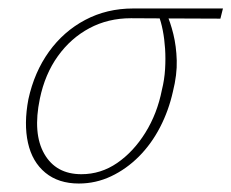

<svg xmlns="http://www.w3.org/2000/svg" viewBox="-20 -428 546 453"><path d="M166 5Q118 5 87 -20.5Q56 -46 46 -91Q36 -136 47 -194Q61 -258 95.5 -306Q130 -354 181 -381Q232 -408 294 -408H506L500 -384Q437 -384 379.5 -384.5Q322 -385 289 -385Q235 -385 191 -361.5Q147 -338 116.5 -295.5Q86 -253 74 -195Q57 -113 84.5 -65Q112 -17 172 -17Q218 -17 256.5 -43.5Q295 -70 323 -115Q351 -160 362 -216Q368 -240 369.5 -265Q371 -290 369.5 -313Q368 -336 364 -356.5Q360 -377 354 -392L372 -398Q382 -376 389 -347.5Q396 -319 397 -285.5Q398 -252 388 -212Q378 -167 357.5 -127.5Q337 -88 307.5 -58.5Q278 -29 242 -12Q206 5 166 5Z"/></svg>

Font: Ysabeau Infant Thin
Style: Italic
Weight: 250
Italic angle: -12°
Designer: Christian Thalmann (Catharsis Fonts)
Version: Version 2.001;gftools[0.9.30]; featfreeze: ss01,ss02,lnum